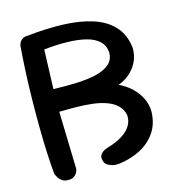

<svg xmlns="http://www.w3.org/2000/svg" viewBox="-99 -740 768 827"><g transform="rotate(-15 284.5 -326.5)"><path d="M105 0Q89 0 79 -6.5Q69 -13 63.5 -21.5Q58 -30 55.5 -36Q53 -42 53 -42Q49 -84 46.5 -139Q44 -194 43.5 -256Q43 -318 44 -381Q45 -444 48 -503.5Q51 -563 55 -611Q55 -611 56 -616Q57 -621 61 -628Q65 -635 74 -640.5Q83 -646 98 -646Q182 -655 255.5 -652.5Q329 -650 386 -632Q443 -614 478 -576.5Q513 -539 520 -478Q520 -441 505.5 -413.5Q491 -386 468.5 -367.5Q446 -349 420 -340Q449 -327 473 -305Q497 -283 512 -254Q527 -225 527 -191Q525 -137 499 -99.5Q473 -62 430.5 -40Q388 -18 335 -11Q335 -11 326.5 -10.5Q318 -10 306 -12.5Q294 -15 283 -22Q272 -29 269 -43Q265 -58 270 -67Q275 -76 283 -81Q291 -86 298 -88.5Q305 -91 305 -91Q343 -102 370 -118.5Q397 -135 410.5 -157Q424 -179 422 -205Q416 -232 398 -249Q380 -266 352.5 -276Q325 -286 291 -290Q257 -294 219.5 -294.5Q182 -295 143 -294L150 -39Q150 -39 149 -33Q148 -27 143.5 -19.5Q139 -12 130 -6Q121 0 105 0ZM144 -395Q199 -393 248.5 -395Q298 -397 335.5 -406Q373 -415 395 -434Q417 -453 417 -485Q415 -517 394 -536.5Q373 -556 337 -565Q301 -574 253 -575Q205 -576 150 -570Z"/></g></svg>

Font: Sour Gummy
Style: Regular
Weight: 400
Designer: Stefie Justprince
Foundry: Eifetstype
Version: Version 1.000